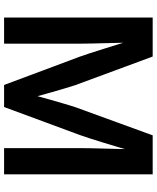

<svg xmlns="http://www.w3.org/2000/svg" viewBox="66 -834 768 940"><g transform="rotate(90 450.0 -364.0)"><path d="M65.9 0V-727.5H256.8L397 -348.1Q403.8 -327.1 413.1 -296.1Q422.4 -265.1 432.4 -230Q442.4 -194.8 451.2 -162.4Q460 -129.9 465.3 -106.4H436Q441.9 -129.4 450.4 -161.9Q459 -194.3 469 -229.2Q479 -264.2 488.3 -295.7Q497.6 -327.1 504.4 -348.1L642.6 -727.5H833.5V0H705.1V-369.6Q705.1 -393.1 705.8 -425.3Q706.5 -457.5 707.5 -493.9Q708.5 -530.3 709.5 -567.4Q710.4 -604.5 710.4 -638.2H723.6Q712.9 -600.6 701.2 -561.8Q689.5 -522.9 678.5 -486.6Q667.5 -450.2 657.7 -420.2Q647.9 -390.1 640.6 -369.6L503.9 0H396L257.8 -369.6Q250.5 -389.6 240.7 -419.7Q231 -449.7 219.7 -485.8Q208.5 -522 196.3 -561Q184.1 -600.1 172.4 -638.2H188.5Q189 -605.5 189.7 -568.6Q190.4 -531.7 191.4 -495.4Q192.4 -459 193.1 -426.3Q193.8 -393.6 193.8 -369.6V0Z"/></g></svg>

Font: Inter 24pt SemiBold
Style: Regular
Weight: 600
Designer: Rasmus Andersson
Foundry: rsms
Version: Version 4.001;git-66647c0bb